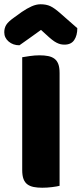

<svg xmlns="http://www.w3.org/2000/svg" viewBox="-39 -874 382 899"><path d="M153 -734Q122 -711 98 -694.5Q74 -678 52 -662Q22 -662 1.5 -679.5Q-19 -697 -19 -723Q-19 -743 -9.5 -758Q0 -773 27 -792L63 -818Q88 -835 109.5 -844.5Q131 -854 151 -854Q178 -854 197 -845Q216 -836 242 -813L323 -742Q323 -708 308.5 -686.5Q294 -665 263 -665Q253 -665 244.5 -667Q236 -669 226 -674Q216 -679 204 -688.5Q192 -698 176 -713ZM240 -4Q229 -1 205.5 2Q182 5 159 5Q136 5 118.5 1.5Q101 -2 89 -11Q77 -20 71 -36Q65 -52 65 -78V-606Q76 -608 100 -611.5Q124 -615 146 -615Q169 -615 186.5 -611.5Q204 -608 216 -599Q228 -590 234 -574Q240 -558 240 -532Z"/></svg>

Font: Baloo Thambi
Style: Regular
Weight: 400
Designer: Aadarsh Rajan and Ek Type
Foundry: Ek Type
Version: Version 1.443;PS 1.000;hotconv 16.6.51;makeotf.lib2.5.65220;